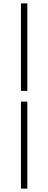

<svg xmlns="http://www.w3.org/2000/svg" viewBox="-20 -849 288 1145"><path d="M105 -307V-829H143V-307ZM105 276V-243H143V276Z"/></svg>

Font: Noto Sans KR ExtraLight
Style: Regular
Weight: 250
Designer: Ryoko NISHIZUKA  (kana, bopomofo & ideographs); Paul D. Hunt (Latin, Greek & Cyrillic); Sandoll Communications , Soo-you
Foundry: Adobe
Version: Version 2.004-H2;hotconv 1.0.118;makeotfexe 2.5.65603